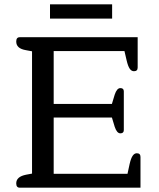

<svg xmlns="http://www.w3.org/2000/svg" viewBox="-20 -867 736 887"><path d="M211 -847H498V-781H211ZM55 -20Q55 -51 101 -60L128 -65V-630L101 -635Q77 -639 66 -649Q55 -659 55 -675Q55 -695 71 -695H616V-555Q616 -538 599 -538Q587 -538 579 -550Q571 -562 565 -588L555 -631H228V-387H497L510 -430Q520 -460 536 -460Q552 -460 552 -445V-266Q552 -251 536 -251Q520 -251 510 -281L497 -324H228V-64H569L579 -110Q585 -136 593 -147.5Q601 -159 612 -159Q629 -159 629 -142V0H71Q55 0 55 -20Z"/></svg>

Font: Maitree Medium
Style: Regular
Weight: 500
Designer: CadsonDemak Team
Foundry: CadsonDemak
Version: Version 1.000